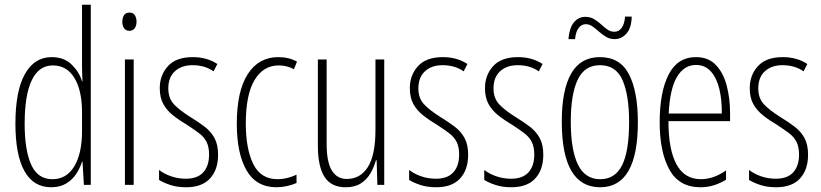

<svg xmlns="http://www.w3.org/2000/svg" viewBox="-20 -780 3462 810"><path d="M196 10Q121 10 83 -58.5Q45 -127 45 -258Q45 -396 85 -467.5Q125 -539 198 -539Q251 -539 283 -507Q315 -475 326 -437H328Q327 -456 326.5 -473Q326 -490 326 -506V-760H363V0H334L328 -98H326Q318 -72 302 -47Q286 -22 259.5 -6Q233 10 196 10ZM201 -24Q261 -24 293.5 -78.5Q326 -133 326 -226V-307Q326 -398 294 -451Q262 -504 203 -504Q144 -504 114 -441.5Q84 -379 84 -258Q84 -147 111.5 -85.5Q139 -24 201 -24Z M526 -727Q542 -727 549 -715.5Q556 -704 556 -689Q556 -671 548 -660.5Q540 -650 525 -650Q511 -650 503.5 -661Q496 -672 496 -688Q496 -704 503 -715.5Q510 -727 526 -727ZM544 -529V0H507V-529Z M900 -127Q900 -64 866 -27Q832 10 765 10Q728 10 699 0.5Q670 -9 651 -21V-63Q673 -46 702.5 -36Q732 -26 764 -26Q813 -26 837.5 -53Q862 -80 862 -128Q862 -160 851.5 -181Q841 -202 820.5 -217.5Q800 -233 771 -252Q737 -272 710.5 -293Q684 -314 669 -341Q654 -368 654 -408Q654 -463 688.5 -501Q723 -539 793 -539Q853 -539 897 -510L881 -479Q844 -505 792 -505Q746 -505 718 -479.5Q690 -454 690 -407Q690 -366 713.5 -340.5Q737 -315 785 -285Q818 -265 844 -245Q870 -225 885 -197.5Q900 -170 900 -127Z M1147 10Q1061 10 1020 -61.5Q979 -133 979 -258Q979 -395 1025 -467Q1071 -539 1154 -539Q1199 -539 1233 -520L1220 -488Q1191 -504 1156 -504Q1091 -504 1054 -442.5Q1017 -381 1017 -259Q1017 -152 1048.5 -88Q1080 -24 1151 -24Q1190 -24 1231 -43V-8Q1213 0 1190.5 5Q1168 10 1147 10Z M1601 -529V0H1572L1569 -104H1566Q1558 -75 1543 -49Q1528 -23 1502.5 -6.5Q1477 10 1438 10Q1377 10 1349 -34Q1321 -78 1321 -165V-529H1358V-174Q1358 -96 1380 -60.5Q1402 -25 1443 -25Q1500 -25 1532 -75.5Q1564 -126 1564 -233V-529Z M1955 -127Q1955 -64 1921 -27Q1887 10 1820 10Q1783 10 1754 0.5Q1725 -9 1706 -21V-63Q1728 -46 1757.5 -36Q1787 -26 1819 -26Q1868 -26 1892.5 -53Q1917 -80 1917 -128Q1917 -160 1906.5 -181Q1896 -202 1875.5 -217.5Q1855 -233 1826 -252Q1792 -272 1765.5 -293Q1739 -314 1724 -341Q1709 -368 1709 -408Q1709 -463 1743.5 -501Q1778 -539 1848 -539Q1908 -539 1952 -510L1936 -479Q1899 -505 1847 -505Q1801 -505 1773 -479.5Q1745 -454 1745 -407Q1745 -366 1768.5 -340.5Q1792 -315 1840 -285Q1873 -265 1899 -245Q1925 -225 1940 -197.5Q1955 -170 1955 -127Z M2272 -127Q2272 -64 2238 -27Q2204 10 2137 10Q2100 10 2071 0.5Q2042 -9 2023 -21V-63Q2045 -46 2074.5 -36Q2104 -26 2136 -26Q2185 -26 2209.5 -53Q2234 -80 2234 -128Q2234 -160 2223.5 -181Q2213 -202 2192.5 -217.5Q2172 -233 2143 -252Q2109 -272 2082.5 -293Q2056 -314 2041 -341Q2026 -368 2026 -408Q2026 -463 2060.5 -501Q2095 -539 2165 -539Q2225 -539 2269 -510L2253 -479Q2216 -505 2164 -505Q2118 -505 2090 -479.5Q2062 -454 2062 -407Q2062 -366 2085.5 -340.5Q2109 -315 2157 -285Q2190 -265 2216 -245Q2242 -225 2257 -197.5Q2272 -170 2272 -127Z M2671 -265Q2671 10 2512 10Q2350 10 2350 -267Q2350 -400 2389.5 -469.5Q2429 -539 2511 -539Q2596 -539 2633.5 -466.5Q2671 -394 2671 -265ZM2388 -267Q2388 -148 2418 -86Q2448 -24 2512 -24Q2575 -24 2604.5 -83Q2634 -142 2634 -266Q2634 -378 2606.5 -441.5Q2579 -505 2511 -505Q2446 -505 2417 -443.5Q2388 -382 2388 -267ZM2378 -615Q2382 -662 2401 -685.5Q2420 -709 2450 -709Q2470 -709 2486 -699.5Q2502 -690 2515.5 -677.5Q2529 -665 2542.5 -655.5Q2556 -646 2572 -646Q2591 -646 2603 -663Q2615 -680 2617 -710H2645Q2644 -662 2623 -638.5Q2602 -615 2573 -615Q2553 -615 2537 -624.5Q2521 -634 2507 -646.5Q2493 -659 2479.5 -668.5Q2466 -678 2451 -678Q2434 -678 2421.5 -662.5Q2409 -647 2406 -615Z M2916 -539Q2969 -539 3000.5 -505.5Q3032 -472 3046 -418Q3060 -364 3060 -303V-269H2800Q2800 -149 2834 -86.5Q2868 -24 2937 -24Q2990 -24 3043 -61V-22Q3021 -8 2993.5 1Q2966 10 2935 10Q2845 10 2804 -64.5Q2763 -139 2763 -264Q2763 -391 2800.5 -465Q2838 -539 2916 -539ZM2916 -506Q2866 -506 2836 -455.5Q2806 -405 2801 -301H3025Q3026 -357 3015 -403.5Q3004 -450 2979.5 -478Q2955 -506 2916 -506Z M3389 -127Q3389 -64 3355 -27Q3321 10 3254 10Q3217 10 3188 0.5Q3159 -9 3140 -21V-63Q3162 -46 3191.5 -36Q3221 -26 3253 -26Q3302 -26 3326.5 -53Q3351 -80 3351 -128Q3351 -160 3340.5 -181Q3330 -202 3309.5 -217.5Q3289 -233 3260 -252Q3226 -272 3199.5 -293Q3173 -314 3158 -341Q3143 -368 3143 -408Q3143 -463 3177.5 -501Q3212 -539 3282 -539Q3342 -539 3386 -510L3370 -479Q3333 -505 3281 -505Q3235 -505 3207 -479.5Q3179 -454 3179 -407Q3179 -366 3202.5 -340.5Q3226 -315 3274 -285Q3307 -265 3333 -245Q3359 -225 3374 -197.5Q3389 -170 3389 -127Z"/></svg>

Font: Noto Sans Myanmar UI ExtraCondensed ExtraLight
Style: Regular
Weight: 200
Width: 2
Designer: Monotype Design Team
Foundry: Monotype Imaging Inc.
Version: Version 2.103; ttfautohint (v1.8.4.7-5d5b)